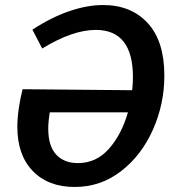

<svg xmlns="http://www.w3.org/2000/svg" viewBox="-20 -733 703 764"><path d="M634 -432Q634 -320 589 -218Q544 -116 462.5 -52.5Q381 11 277 11Q172 11 110.5 -52.5Q49 -116 49 -228Q49 -263 55 -303.5Q61 -344 70 -378L506 -374Q509 -401 509 -426Q509 -614 361 -614Q269 -614 148 -540L109 -615Q184 -664 255.5 -688.5Q327 -713 390 -713Q502 -713 568 -641Q634 -569 634 -432ZM489 -286H178Q172 -249 172 -221Q172 -152 203.5 -118Q235 -84 290 -84Q363 -84 413.5 -141Q464 -198 489 -286Z"/></svg>

Font: Bitter Pro SemiBold
Style: Italic
Weight: 600
Italic angle: -9°
Designer: Sol Matas, and Bitter project Authors
Foundry: Sol Matas
Version: Version 1.010